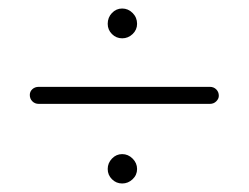

<svg xmlns="http://www.w3.org/2000/svg" viewBox="-20 -421 584 451"><path d="M233 -365Q233 -380 243 -390.5Q253 -401 267 -401Q281 -401 291.5 -390.5Q302 -380 302 -365Q302 -351 291.5 -341Q281 -331 267 -331Q253 -331 243 -341Q233 -351 233 -365ZM233 -24Q233 -38 243 -48.5Q253 -59 267 -59Q281 -59 291.5 -48.5Q302 -38 302 -24Q302 -10 291.5 0Q281 10 267 10Q253 10 243 0Q233 -10 233 -24ZM473 -177H71Q62 -177 56 -183Q50 -189 50 -198Q50 -206 56 -211.5Q62 -217 71 -217H473Q482 -217 488 -211Q494 -205 494 -196Q494 -189 488 -183Q482 -177 473 -177Z"/></svg>

Font: Quicksand Variable Light
Style: Regular
Weight: 300
Designer: Andrew Paglinawan
Foundry: Andrew Paglinawan
Version: Version 3.004